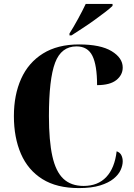

<svg xmlns="http://www.w3.org/2000/svg" viewBox="-20 -951 687 981"><path d="M383 10Q270 10 196.5 -36Q123 -82 87 -165Q51 -248 51 -358Q51 -466 88 -548.5Q125 -631 199.5 -677.5Q274 -724 384 -724Q494 -724 550.5 -689.5Q607 -655 607 -606Q607 -568 574.5 -542Q542 -516 476 -516Q476 -618 452 -666Q428 -714 371 -714Q293 -714 261.5 -630.5Q230 -547 230 -358Q230 -232 247.5 -153Q265 -74 304 -37.5Q343 -1 407 -1Q480 -1 523 -46.5Q566 -92 576 -178Q593 -172 600 -158Q607 -144 607 -127Q607 -106 596.5 -82.5Q586 -59 560.5 -38Q535 -17 491.5 -3.5Q448 10 383 10ZM335 -780Q355 -811 378.5 -854Q402 -897 418 -931H555V-921Q542 -908 516.5 -888.5Q491 -869 460.5 -847Q430 -825 399 -805Q368 -785 345 -770H335Z"/></svg>

Font: Noto Serif Display SemiCondensed ExtraBold
Style: Regular
Weight: 800
Width: 4
Designer: Monotype Design Team
Foundry: Monotype Imaging Inc.
Version: Version 2.009